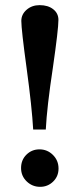

<svg xmlns="http://www.w3.org/2000/svg" viewBox="-20 -703 310 743"><path d="M108.4 -201.7Q103.5 -288.6 83 -439Q62.5 -588.9 62.5 -622.1Q62.5 -647.5 83 -665.3Q103.5 -683.1 133.3 -683.1Q166 -683.1 186 -667.2Q206.1 -651.4 206.1 -626Q206.1 -589.8 184.6 -440.9Q161.6 -289.1 157.2 -201.7ZM135.3 20Q105 20 83.3 -1Q61.5 -22 61.5 -52.7Q61.5 -84 82.3 -104.5Q103 -125 132.8 -125Q163.1 -125 184.8 -103.5Q206.5 -82 206.5 -50.8Q206.5 -20.5 185.5 -0.2Q164.6 20 135.3 20Z"/></svg>

Font: Elstob 14pt SemiBold
Style: Regular
Weight: 600
Designer: Peter S. Baker
Version: Version 1.015